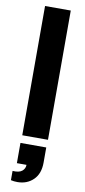

<svg xmlns="http://www.w3.org/2000/svg" viewBox="-104 -739 453 1027"><g transform="rotate(10 122.5 -225.5)"><path d="M53.2 0V-702.1H192.9V0ZM103 151.9H50.8V42H190.9V124Q190.9 185.1 156.7 218Q122.6 251 70.8 251Q51.3 251 35.2 247.1V196.8Q70.8 199.2 86.9 185.8Q103 172.4 103 151.9Z"/></g></svg>

Font: LT Superior
Style: Bold
Weight: 400
Designer: Daniel Lyons
Foundry: LyonsType
Version: Version 1.000